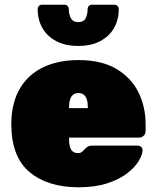

<svg xmlns="http://www.w3.org/2000/svg" viewBox="-20 -785 663 815"><path d="M314 10Q183 10 105.5 -54.5Q28 -119 28 -259Q28 -261 28 -263Q28 -265 28 -266Q30 -352 65.5 -411Q101 -470 164.5 -500Q228 -530 313 -530Q411 -530 474 -492.5Q537 -455 567.5 -393.5Q598 -332 598 -258V-228Q598 -217 590 -209Q582 -201 571 -201H273Q273 -200 273 -199Q273 -198 273 -196Q273 -176 276.5 -162.5Q280 -149 289 -142Q298 -135 312 -135Q318 -135 322.5 -137Q327 -139 331.5 -143.5Q336 -148 341 -153Q350 -162 356 -164.5Q362 -167 374 -167H563Q573 -167 579.5 -161Q586 -155 585 -145Q584 -126 567.5 -99.5Q551 -73 518 -48Q485 -23 434 -6.5Q383 10 314 10ZM273 -326H353V-327Q353 -349 348.5 -363Q344 -377 335 -383.5Q326 -390 313 -390Q300 -390 291 -383.5Q282 -377 277.5 -363Q273 -349 273 -327ZM312 -590Q257 -590 218.5 -610.5Q180 -631 160 -666Q140 -701 140 -746Q140 -754 145 -759.5Q150 -765 159 -765H253Q262 -765 267 -759.5Q272 -754 272 -746Q272 -724 281 -707.5Q290 -691 312 -691Q335 -691 343.5 -707.5Q352 -724 352 -747Q352 -754 357 -759.5Q362 -765 371 -765H465Q474 -765 479 -759.5Q484 -754 484 -746Q484 -701 464 -666Q444 -631 405.5 -610.5Q367 -590 312 -590Z"/></svg>

Font: Rubik Black
Style: Regular
Weight: 900
Designer: Hubert and Fischer
Foundry: Hubert and Fischer
Version: Version 2.300;gftools[0.9.30]